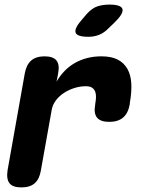

<svg xmlns="http://www.w3.org/2000/svg" viewBox="-20 -805 640 835"><path d="M73 10Q35 10 21 -8.5Q7 -27 13 -65L88 -487Q95 -524 116 -542Q137 -560 174 -560Q211 -560 225.5 -542Q240 -524 233 -487L226 -450Q241 -476 261 -496.5Q281 -517 305.5 -531Q330 -545 359 -552.5Q388 -560 421 -560Q464 -560 491.5 -546Q519 -532 534 -505.5Q549 -479 551 -442Q553 -405 545 -360L544 -350Q537 -312 515 -293.5Q493 -275 455 -275Q417 -275 402 -293.5Q387 -312 394 -350V-352Q397 -368 397.5 -382Q398 -396 394 -406.5Q390 -417 380.5 -423.5Q371 -430 353 -430Q329 -430 304.5 -422.5Q280 -415 259 -401.5Q238 -388 223.5 -369Q209 -350 205 -328L158 -65Q152 -27 131.5 -8.5Q111 10 73 10ZM365 -645Q314 -645 308.5 -664Q303 -683 340 -724L358 -745Q381 -770 404 -777.5Q427 -785 456 -785Q507 -785 512.5 -765.5Q518 -746 479 -708L453 -683Q434 -663 412 -654Q390 -645 365 -645Z"/></svg>

Font: Maple Mono ExtraBold
Style: Italic
Weight: 800
Italic angle: -10°
Monospace: yes
Designer: subframe7536
Version: Version 7.200